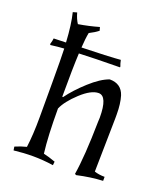

<svg xmlns="http://www.w3.org/2000/svg" viewBox="-138 -836 819 946"><g transform="rotate(20 271.0 -362.5)"><path d="M385 -291Q385 -403 339 -403Q300 -403 247 -354Q194 -305 176 -263Q176 -118 187 -30Q214 -24 250 -11L248 8Q192 0 142 0Q92 0 41 6L38 -13Q68 -26 97 -33Q106 -101 106 -190V-376Q106 -501 104 -551Q71 -549 34 -544L31 -548Q37 -568 38 -580L102 -582Q97 -674 82 -734L103 -740Q112 -708 126 -687Q181 -696 233 -711L238 -693Q219 -678 191 -664Q185 -634 182 -585L301 -589Q365 -592 385 -594Q389 -574 394 -563V-558L272 -556L180 -553Q176 -478 176 -325L180 -324Q214 -371 268.5 -420.5Q323 -470 367 -485Q428 -485 446 -430Q458 -391 458 -334Q458 -325 458 -314L453 -33Q477 -25 507 -25V-4Q443 -1 372 15L365 11Q381 -86 384 -269Q385 -279 385 -291Z"/></g></svg>

Font: Almendra
Style: Regular
Weight: 400
Designer: Ana Sanfelippo
Foundry: Ana Sanfelippo
Version: Version 1.004